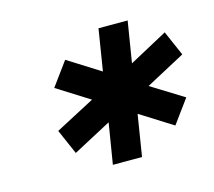

<svg xmlns="http://www.w3.org/2000/svg" viewBox="-65 -779 589 528"><g transform="rotate(-15 229.5 -514.5)"><path d="M196 -328 215 -444 106 -386 75 -457 187 -516 95 -574 144 -641 236 -583 255 -701H338L319 -584L428 -643L459 -572L347 -512L439 -455L390 -388L298 -446L279 -328Z"/></g></svg>

Font: MuseoModerno Medium
Style: Italic
Weight: 500
Italic angle: -9°
Designer: Pablo Cosgaya, Héctor Gatti, Marcela Romero, and the Authors of The MuseoModerno Project.
Foundry: Omnibus-Type Team
Version: Version 1.003